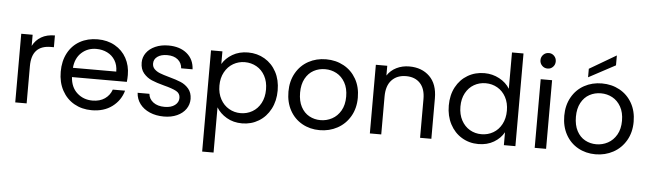

<svg xmlns="http://www.w3.org/2000/svg" viewBox="-58 -1028 5149 1527"><g transform="rotate(5 2516.5 -264.5)"><path d="M168 -459Q192 -506 236.5 -532Q281 -558 345 -558V-464H321Q168 -464 168 -298V0H77V-548H168Z M950 -295Q950 -269 947 -240H509Q514 -159 564.5 -113.5Q615 -68 687 -68Q746 -68 785.5 -95.5Q825 -123 841 -169H939Q917 -90 851 -40.5Q785 9 687 9Q609 9 547.5 -26Q486 -61 451 -125.5Q416 -190 416 -275Q416 -360 450 -424Q484 -488 545.5 -522.5Q607 -557 687 -557Q765 -557 825 -523Q885 -489 917.5 -429.5Q950 -370 950 -295ZM856 -314Q856 -366 833 -403.5Q810 -441 770.5 -460.5Q731 -480 683 -480Q614 -480 565.5 -436Q517 -392 510 -314Z M1264 9Q1201 9 1151 -12.5Q1101 -34 1072 -72.5Q1043 -111 1040 -161H1134Q1138 -120 1172.5 -94Q1207 -68 1263 -68Q1315 -68 1345 -91Q1375 -114 1375 -149Q1375 -185 1343 -202.5Q1311 -220 1244 -237Q1183 -253 1144.5 -269.5Q1106 -286 1078.5 -318.5Q1051 -351 1051 -404Q1051 -446 1076 -481Q1101 -516 1147 -536.5Q1193 -557 1252 -557Q1343 -557 1399 -511Q1455 -465 1459 -385H1368Q1365 -428 1333.5 -454Q1302 -480 1249 -480Q1200 -480 1171 -459Q1142 -438 1142 -404Q1142 -377 1159.5 -359.5Q1177 -342 1203.5 -331.5Q1230 -321 1277 -308Q1336 -292 1373 -276.5Q1410 -261 1436.5 -230Q1463 -199 1464 -149Q1464 -104 1439 -68Q1414 -32 1368.5 -11.5Q1323 9 1264 9Z M1683 -447Q1710 -494 1763.5 -525.5Q1817 -557 1888 -557Q1961 -557 2020.5 -522Q2080 -487 2114 -423.5Q2148 -360 2148 -276Q2148 -193 2114 -128Q2080 -63 2020.5 -27Q1961 9 1888 9Q1818 9 1764.5 -22.5Q1711 -54 1683 -101V260H1592V-548H1683ZM2055 -276Q2055 -338 2030 -384Q2005 -430 1962.5 -454Q1920 -478 1869 -478Q1819 -478 1776.5 -453.5Q1734 -429 1708.5 -382.5Q1683 -336 1683 -275Q1683 -213 1708.5 -166.5Q1734 -120 1776.5 -95.5Q1819 -71 1869 -71Q1920 -71 1962.5 -95.5Q2005 -120 2030 -166.5Q2055 -213 2055 -276Z M2507 9Q2430 9 2367.5 -26Q2305 -61 2269.5 -125.5Q2234 -190 2234 -275Q2234 -359 2270.5 -423.5Q2307 -488 2370 -522.5Q2433 -557 2511 -557Q2589 -557 2652 -522.5Q2715 -488 2751.5 -424Q2788 -360 2788 -275Q2788 -190 2750.5 -125.5Q2713 -61 2649 -26Q2585 9 2507 9ZM2507 -71Q2556 -71 2599 -94Q2642 -117 2668.5 -163Q2695 -209 2695 -275Q2695 -341 2669 -387Q2643 -433 2601 -455.5Q2559 -478 2510 -478Q2460 -478 2418.5 -455.5Q2377 -433 2352 -387Q2327 -341 2327 -275Q2327 -208 2351.5 -162Q2376 -116 2417 -93.5Q2458 -71 2507 -71Z M3175 -558Q3275 -558 3337 -497.5Q3399 -437 3399 -323V0H3309V-310Q3309 -392 3268 -435.5Q3227 -479 3156 -479Q3084 -479 3041.5 -434Q2999 -389 2999 -303V0H2908V-548H2999V-470Q3026 -512 3072.5 -535Q3119 -558 3175 -558Z M3514 -276Q3514 -360 3548 -423.5Q3582 -487 3641.5 -522Q3701 -557 3775 -557Q3839 -557 3894 -527.5Q3949 -498 3978 -450V-740H4070V0H3978V-103Q3951 -54 3898 -22.5Q3845 9 3774 9Q3701 9 3641.5 -27Q3582 -63 3548 -128Q3514 -193 3514 -276ZM3978 -275Q3978 -337 3953 -383Q3928 -429 3885.5 -453.5Q3843 -478 3792 -478Q3741 -478 3699 -454Q3657 -430 3632 -384Q3607 -338 3607 -276Q3607 -213 3632 -166.5Q3657 -120 3699 -95.5Q3741 -71 3792 -71Q3843 -71 3885.5 -95.5Q3928 -120 3953 -166.5Q3978 -213 3978 -275Z M4271 -637Q4245 -637 4227 -655Q4209 -673 4209 -699Q4209 -725 4227 -743Q4245 -761 4271 -761Q4296 -761 4313.5 -743Q4331 -725 4331 -699Q4331 -673 4313.5 -655Q4296 -637 4271 -637ZM4315 -548V0H4224V-548Z M4709 9Q4632 9 4569.5 -26Q4507 -61 4471.5 -125.5Q4436 -190 4436 -275Q4436 -359 4472.5 -423.5Q4509 -488 4572 -522.5Q4635 -557 4713 -557Q4791 -557 4854 -522.5Q4917 -488 4953.5 -424Q4990 -360 4990 -275Q4990 -190 4952.5 -125.5Q4915 -61 4851 -26Q4787 9 4709 9ZM4709 -71Q4758 -71 4801 -94Q4844 -117 4870.5 -163Q4897 -209 4897 -275Q4897 -341 4871 -387Q4845 -433 4803 -455.5Q4761 -478 4712 -478Q4662 -478 4620.5 -455.5Q4579 -433 4554 -387Q4529 -341 4529 -275Q4529 -208 4553.5 -162Q4578 -116 4619 -93.5Q4660 -71 4709 -71ZM4811 -710 4598 -596V-664L4811 -789Z"/></g></svg>

Font: MSTAGE
Style: Regular
Weight: 400
Designer: Ninad Kale (Devanagari), Jonny Pinhorn (Latin)
Foundry: Indian Type Foundry
Version: 4.004